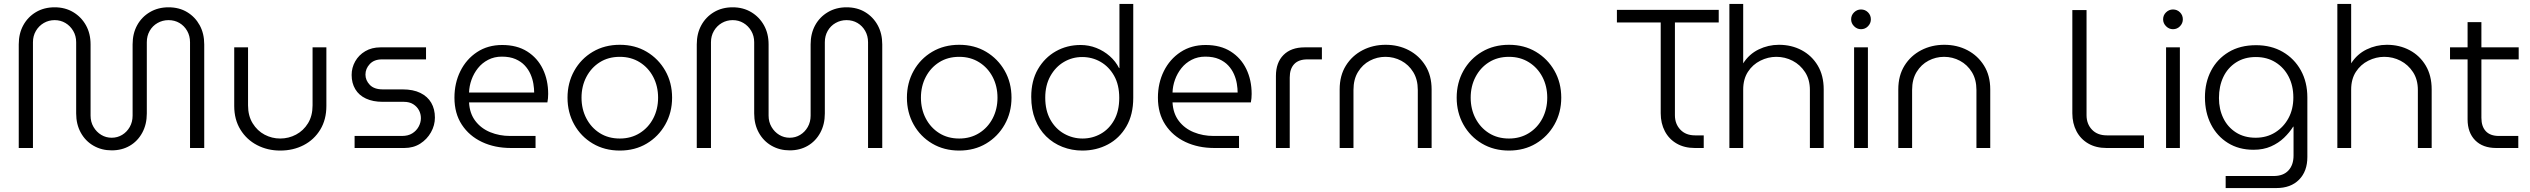

<svg xmlns="http://www.w3.org/2000/svg" viewBox="-20 -750 12821 973"><path d="M546 12Q495 12 454 -11.5Q413 -35 389.5 -77.5Q366 -120 366 -175V-536Q366 -568 351 -593.5Q336 -619 311.5 -633.5Q287 -648 257 -648Q227 -648 202 -633.5Q177 -619 162 -593.5Q147 -568 147 -536V0H75V-525Q75 -580 98 -622Q121 -664 162 -688.5Q203 -713 257 -713Q310 -713 351 -688.5Q392 -664 415.5 -622Q439 -580 439 -525V-164Q439 -132 454 -106.5Q469 -81 493 -66.5Q517 -52 546 -52Q575 -52 599 -66.5Q623 -81 637.5 -106.5Q652 -132 652 -164V-525Q652 -580 675 -622Q698 -664 739.5 -688.5Q781 -713 834 -713Q888 -713 928.5 -688.5Q969 -664 992 -622Q1015 -580 1015 -525V0H943V-536Q943 -568 928.5 -593.5Q914 -619 889.5 -633.5Q865 -648 834 -648Q804 -648 778.5 -633.5Q753 -619 738.5 -593.5Q724 -568 724 -536V-175Q724 -120 701 -77.5Q678 -35 638 -11.5Q598 12 546 12Z M1400 13Q1336 13 1283 -14.5Q1230 -42 1198.5 -93Q1167 -144 1167 -213V-510H1237V-216Q1237 -163 1260.5 -125Q1284 -87 1321 -67.5Q1358 -48 1400 -48Q1443 -48 1480.5 -68Q1518 -88 1541 -125.5Q1564 -163 1564 -216V-510H1634V-213Q1634 -144 1603 -93Q1572 -42 1519 -14.5Q1466 13 1400 13Z M1777 0V-61H2017Q2048 -61 2069 -74Q2090 -87 2101.5 -108Q2113 -129 2113 -151Q2113 -173 2103 -191.5Q2093 -210 2074 -222Q2055 -234 2026 -234H1919Q1870 -234 1834.5 -250.5Q1799 -267 1780.5 -298Q1762 -329 1762 -370Q1762 -407 1780 -439Q1798 -471 1831 -490.5Q1864 -510 1908 -510H2139V-449H1915Q1876 -449 1854 -425.5Q1832 -402 1832 -372Q1832 -343 1854 -320Q1876 -297 1920 -297H2020Q2074 -297 2110.5 -279Q2147 -261 2165.5 -229Q2184 -197 2184 -154Q2184 -115 2164 -79.5Q2144 -44 2109.5 -22Q2075 0 2029 0Z M2569 0Q2487 0 2422.5 -30.5Q2358 -61 2320.5 -118Q2283 -175 2283 -255Q2283 -329 2313 -389.5Q2343 -450 2397.5 -486Q2452 -522 2525 -522Q2600 -522 2652 -489Q2704 -456 2731 -400Q2758 -344 2758 -274Q2758 -264 2757 -252Q2756 -240 2754 -231H2357Q2360 -175 2389 -137Q2418 -99 2464.5 -80Q2511 -61 2565 -61H2694V0ZM2357 -281H2687Q2687 -301 2683 -325.5Q2679 -350 2668.5 -374Q2658 -398 2639.5 -418Q2621 -438 2592.5 -450.5Q2564 -463 2523 -463Q2485 -463 2454 -447Q2423 -431 2402 -404.5Q2381 -378 2369.5 -346Q2358 -314 2357 -281Z M3121 13Q3044 13 2984 -22.5Q2924 -58 2890 -119Q2856 -180 2856 -255Q2856 -330 2890 -391Q2924 -452 2984 -487.5Q3044 -523 3121 -523Q3198 -523 3257.5 -487.5Q3317 -452 3351.5 -391.5Q3386 -331 3386 -255Q3386 -180 3351.5 -119Q3317 -58 3257.5 -22.5Q3198 13 3121 13ZM3121 -48Q3178 -48 3222 -75.5Q3266 -103 3290.5 -150Q3315 -197 3315 -255Q3315 -313 3290.5 -360Q3266 -407 3222 -434.5Q3178 -462 3121 -462Q3063 -462 3019.5 -434.5Q2976 -407 2951.5 -360Q2927 -313 2927 -255Q2927 -197 2951.5 -150Q2976 -103 3019.5 -75.5Q3063 -48 3121 -48Z M3982 12Q3931 12 3890 -11.5Q3849 -35 3825.5 -77.5Q3802 -120 3802 -175V-536Q3802 -568 3787 -593.5Q3772 -619 3747.5 -633.5Q3723 -648 3693 -648Q3663 -648 3638 -633.5Q3613 -619 3598 -593.5Q3583 -568 3583 -536V0H3511V-525Q3511 -580 3534 -622Q3557 -664 3598 -688.5Q3639 -713 3693 -713Q3746 -713 3787 -688.5Q3828 -664 3851.5 -622Q3875 -580 3875 -525V-164Q3875 -132 3890 -106.5Q3905 -81 3929 -66.5Q3953 -52 3982 -52Q4011 -52 4035 -66.5Q4059 -81 4073.5 -106.5Q4088 -132 4088 -164V-525Q4088 -580 4111 -622Q4134 -664 4175.5 -688.5Q4217 -713 4270 -713Q4324 -713 4364.5 -688.5Q4405 -664 4428 -622Q4451 -580 4451 -525V0H4379V-536Q4379 -568 4364.5 -593.5Q4350 -619 4325.5 -633.5Q4301 -648 4270 -648Q4240 -648 4214.5 -633.5Q4189 -619 4174.5 -593.5Q4160 -568 4160 -536V-175Q4160 -120 4137 -77.5Q4114 -35 4074 -11.5Q4034 12 3982 12Z M4841 13Q4764 13 4704 -22.5Q4644 -58 4610 -119Q4576 -180 4576 -255Q4576 -330 4610 -391Q4644 -452 4704 -487.5Q4764 -523 4841 -523Q4918 -523 4977.5 -487.5Q5037 -452 5071.5 -391.5Q5106 -331 5106 -255Q5106 -180 5071.5 -119Q5037 -58 4977.5 -22.5Q4918 13 4841 13ZM4841 -48Q4898 -48 4942 -75.5Q4986 -103 5010.5 -150Q5035 -197 5035 -255Q5035 -313 5010.5 -360Q4986 -407 4942 -434.5Q4898 -462 4841 -462Q4783 -462 4739.5 -434.5Q4696 -407 4671.5 -360Q4647 -313 4647 -255Q4647 -197 4671.5 -150Q4696 -103 4739.5 -75.5Q4783 -48 4841 -48Z M5465 13Q5412 13 5364.5 -5.5Q5317 -24 5281.5 -59Q5246 -94 5226 -144.5Q5206 -195 5206 -259Q5206 -341 5240 -399.5Q5274 -458 5330.5 -490Q5387 -522 5456 -522Q5498 -522 5536 -507Q5574 -492 5604 -465.5Q5634 -439 5651 -405H5653V-730H5723V-254Q5723 -169 5688 -109Q5653 -49 5594.5 -18Q5536 13 5465 13ZM5466 -48Q5516 -48 5558.5 -72Q5601 -96 5626.5 -142Q5652 -188 5652 -254Q5652 -320 5626 -366Q5600 -412 5557.5 -436.5Q5515 -461 5464 -461Q5414 -461 5371.5 -436Q5329 -411 5303 -364.5Q5277 -318 5277 -255Q5277 -190 5303 -143.5Q5329 -97 5372.5 -72.5Q5416 -48 5466 -48Z M6134 0Q6052 0 5987.5 -30.5Q5923 -61 5885.5 -118Q5848 -175 5848 -255Q5848 -329 5878 -389.5Q5908 -450 5962.5 -486Q6017 -522 6090 -522Q6165 -522 6217 -489Q6269 -456 6296 -400Q6323 -344 6323 -274Q6323 -264 6322 -252Q6321 -240 6319 -231H5922Q5925 -175 5954 -137Q5983 -99 6029.5 -80Q6076 -61 6130 -61H6259V0ZM5922 -281H6252Q6252 -301 6248 -325.5Q6244 -350 6233.5 -374Q6223 -398 6204.5 -418Q6186 -438 6157.5 -450.5Q6129 -463 6088 -463Q6050 -463 6019 -447Q5988 -431 5967 -404.5Q5946 -378 5934.5 -346Q5923 -314 5922 -281Z M6446 0V-365Q6446 -433 6484.5 -471.5Q6523 -510 6591 -510H6679V-449H6605Q6561 -449 6538.5 -425Q6516 -401 6516 -357V0Z M6769 0V-297Q6769 -367 6800.5 -417.5Q6832 -468 6885 -495.5Q6938 -523 7002 -523Q7067 -523 7119.5 -495.5Q7172 -468 7203.5 -417.5Q7235 -367 7235 -297V0H7165V-294Q7165 -347 7142 -384.5Q7119 -422 7081.5 -442Q7044 -462 7001 -462Q6959 -462 6922 -442.5Q6885 -423 6862 -385.5Q6839 -348 6839 -294V0Z M7627 13Q7550 13 7490 -22.5Q7430 -58 7396 -119Q7362 -180 7362 -255Q7362 -330 7396 -391Q7430 -452 7490 -487.5Q7550 -523 7627 -523Q7704 -523 7763.5 -487.5Q7823 -452 7857.5 -391.5Q7892 -331 7892 -255Q7892 -180 7857.5 -119Q7823 -58 7763.5 -22.5Q7704 13 7627 13ZM7627 -48Q7684 -48 7728 -75.5Q7772 -103 7796.5 -150Q7821 -197 7821 -255Q7821 -313 7796.5 -360Q7772 -407 7728 -434.5Q7684 -462 7627 -462Q7569 -462 7525.5 -434.5Q7482 -407 7457.5 -360Q7433 -313 7433 -255Q7433 -197 7457.5 -150Q7482 -103 7525.5 -75.5Q7569 -48 7627 -48Z M8569 0Q8516 0 8477 -22.5Q8438 -45 8417 -85Q8396 -125 8396 -176V-636H8174V-700H8690V-636H8468V-166Q8468 -122 8495.5 -93Q8523 -64 8570 -64H8614V0Z M8744 0V-730H8814V-429Q8844 -476 8892.5 -499.5Q8941 -523 8995 -523Q9059 -523 9110.5 -495.5Q9162 -468 9192 -417.5Q9222 -367 9222 -297V0H9152V-294Q9152 -347 9127.5 -384.5Q9103 -422 9064.5 -442Q9026 -462 8982 -462Q8940 -462 8901 -442.5Q8862 -423 8838 -386Q8814 -349 8814 -296V0Z M9376 0V-510H9446V0ZM9411 -602Q9391 -602 9376 -617Q9361 -632 9361 -652Q9361 -673 9376 -687.5Q9391 -702 9411 -702Q9432 -702 9446.5 -687.5Q9461 -673 9461 -652Q9461 -632 9446.5 -617Q9432 -602 9411 -602Z M9600 0V-297Q9600 -367 9631.5 -417.5Q9663 -468 9716 -495.5Q9769 -523 9833 -523Q9898 -523 9950.5 -495.5Q10003 -468 10034.5 -417.5Q10066 -367 10066 -297V0H9996V-294Q9996 -347 9973 -384.5Q9950 -422 9912.5 -442Q9875 -462 9832 -462Q9790 -462 9753 -442.5Q9716 -423 9693 -385.5Q9670 -348 9670 -294V0Z M10655 0Q10602 0 10563 -22.5Q10524 -45 10503 -85Q10482 -125 10482 -176V-699H10554V-166Q10554 -122 10581.5 -93Q10609 -64 10657 -64H10845V0Z M10957 0V-510H11027V0ZM10992 -602Q10972 -602 10957 -617Q10942 -632 10942 -652Q10942 -673 10957 -687.5Q10972 -702 10992 -702Q11013 -702 11027.5 -687.5Q11042 -673 11042 -652Q11042 -632 11027.5 -617Q11013 -602 10992 -602Z M11259 203V142H11502Q11551 142 11577 114Q11603 86 11603 38V-108H11601Q11583 -79 11555 -52Q11527 -25 11488.5 -8Q11450 9 11400 9Q11326 9 11270.5 -25.5Q11215 -60 11184.5 -120Q11154 -180 11154 -257Q11154 -332 11185 -391.5Q11216 -451 11274 -486Q11332 -521 11413 -521Q11490 -521 11548.5 -487Q11607 -453 11640 -393.5Q11673 -334 11673 -256V46Q11673 118 11631 160.5Q11589 203 11516 203ZM11411 -52Q11467 -52 11510 -79Q11553 -106 11577.5 -151.5Q11602 -197 11602 -256Q11602 -315 11578.5 -361Q11555 -407 11512 -434Q11469 -461 11412 -461Q11354 -461 11311.5 -433.5Q11269 -406 11247 -359.5Q11225 -313 11225 -253Q11225 -197 11247 -151.5Q11269 -106 11311 -79Q11353 -52 11411 -52Z M11825 0V-730H11895V-429Q11925 -476 11973.5 -499.5Q12022 -523 12076 -523Q12140 -523 12191.5 -495.5Q12243 -468 12273 -417.5Q12303 -367 12303 -297V0H12233V-294Q12233 -347 12208.5 -384.5Q12184 -422 12145.5 -442Q12107 -462 12063 -462Q12021 -462 11982 -442.5Q11943 -423 11919 -386Q11895 -349 11895 -296V0Z M12630 0Q12562 0 12523.5 -39Q12485 -78 12485 -145V-638H12555V-153Q12555 -109 12577.5 -85Q12600 -61 12644 -61H12742V0ZM12396 -449V-510H12744V-449Z"/></svg>

Font: MuseoModerno Thin Light
Style: Regular
Weight: 300
Version: Version 1.003